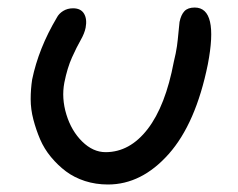

<svg xmlns="http://www.w3.org/2000/svg" viewBox="-20 -497 629 507"><path d="M265.1 -9.8Q232.9 -9.8 204.3 -19Q175.8 -28.3 154.3 -44.4Q132.8 -60.5 114.7 -82.3Q96.7 -104 85.9 -129.2Q75.2 -154.3 68.1 -181.4Q61 -208.5 61 -235.1Q61 -261.7 64.9 -287.1Q82 -369.6 129.9 -450.2Q135.3 -460.9 146.7 -468Q158.2 -475.1 172.9 -475.1Q193.4 -475.1 201.9 -460.9Q210.4 -446.8 206.1 -423.8Q203.1 -408.7 192.9 -390.9Q182.6 -373 170.2 -345.5Q157.7 -317.9 149.9 -278.8Q142.1 -237.8 155.3 -194.6Q168.5 -151.4 197 -123.3Q225.6 -95.2 258.8 -95.2Q322.8 -95.2 369.9 -156.2Q417 -217.3 439 -334Q444.8 -357.4 447.3 -375.2Q449.7 -393.1 451.2 -410.4Q452.6 -427.7 454.1 -439Q458 -458 467 -467.5Q476.1 -477.1 494.1 -477.1Q557.6 -477.1 528.8 -327.1Q497.1 -170.9 425.5 -90.3Q354 -9.8 265.1 -9.8Z"/></svg>

Font: Shantell Sans Irregular
Style: Italic
Weight: 400
Italic angle: -11.31°
Designer: Stephen Nixon, Anya Danilova, Shantell Martin
Foundry: Arrow Type
Version: Version 1.006;[9816181b4]